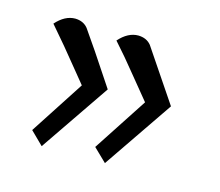

<svg xmlns="http://www.w3.org/2000/svg" viewBox="-59 -472 531 464"><g transform="rotate(15 207.0 -239.5)"><path d="M29.3 -373.5Q51.8 -398.9 77.6 -398.9Q98.1 -398.4 109.4 -384.3L143.1 -335.4L197.3 -253.9L78.6 -80.1L46.4 -111.8L134.3 -247.1L110.4 -276.4Q66.4 -331.1 29.3 -373.5ZM187 -373.5Q209.5 -398.9 235.4 -398.9Q256.3 -398.4 267.6 -384.3L355.5 -253.9L236.8 -80.1L204.1 -111.8L292.5 -247.1L244.1 -306.2Q216.8 -340.3 187 -373.5Z"/></g></svg>

Font: Noto Naskh Arabic UI
Style: Regular
Weight: 400
Designer: Monotype Design team
Foundry: Monotype Imaging Inc.
Version: Version 1.05